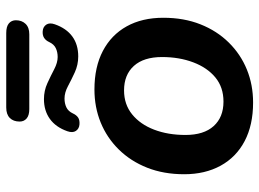

<svg xmlns="http://www.w3.org/2000/svg" viewBox="-128 -694 832 616"><g transform="rotate(-90 288.0 -386.0)"><path d="M267 10Q195 10 143.5 -17Q92 -44 64.5 -94Q37 -144 37 -211Q37 -277 58 -330Q79 -383 116.5 -421Q154 -459 203 -479Q252 -499 309 -499Q381 -499 432.5 -472Q484 -445 511.5 -395.5Q539 -346 539 -278Q539 -212 518 -159Q497 -106 459.5 -68Q422 -30 373 -10Q324 10 267 10ZM270 -85Q316 -85 347.5 -111Q379 -137 396 -182Q413 -227 413 -282Q413 -341 384.5 -372.5Q356 -404 306 -404Q261 -404 229 -378Q197 -352 180 -307.5Q163 -263 163 -207Q163 -148 191.5 -116.5Q220 -85 270 -85ZM246 -708Q226 -708 216 -716.5Q206 -725 206 -739Q206 -759 217.5 -770.5Q229 -782 251 -782H490Q511 -782 521 -773.5Q531 -765 531 -751Q531 -732 519.5 -720Q508 -708 486 -708ZM197 -547Q183 -548 176 -558.5Q169 -569 175 -586Q188 -623 214.5 -642Q241 -661 278 -661Q305 -661 329 -650Q353 -639 374 -628Q395 -617 413 -617Q429 -617 441.5 -623Q454 -629 461 -644Q466 -655 474.5 -660.5Q483 -666 496 -665Q510 -664 517 -653.5Q524 -643 518 -626Q505 -589 479 -570Q453 -551 415 -551Q388 -551 364 -562Q340 -573 319.5 -584Q299 -595 280 -595Q264 -595 251.5 -589Q239 -583 232 -568Q227 -557 219 -551.5Q211 -546 197 -547Z"/></g></svg>

Font: Nunito ExtraLight
Style: Bold Italic
Weight: 700
Italic angle: -9°
Version: Version 3.602